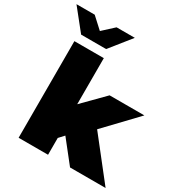

<svg xmlns="http://www.w3.org/2000/svg" viewBox="-277 -1120 1210 1277"><g transform="rotate(30 328.5 -481.0)"><path d="M312 -168 276 -129V0H50V-742H276V-388L433 -547H700L474 -310L718 0H445ZM387 -962 259 -802H67L-61 -962H79L163 -885L247 -962Z"/></g></svg>

Font: Montserrat Alternates Black
Style: Regular
Weight: 900
Designer: Julieta Ulanovsky
Foundry: Julieta Ulanovsky
Version: Version 7.200